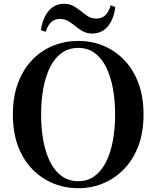

<svg xmlns="http://www.w3.org/2000/svg" viewBox="-20 -975 825 1014"><path d="M196 -816Q206 -882 238 -918.5Q270 -955 318 -955Q346 -955 366 -944Q386 -933 404 -919Q422 -904 442 -890.5Q462 -877 490 -877Q519 -877 537 -895.5Q555 -914 565 -947L589 -938Q580 -871 548.5 -834.5Q517 -798 468 -798Q439 -798 419 -809Q399 -820 383 -833Q365 -848 344 -861.5Q323 -875 294 -875Q269 -875 250.5 -858Q232 -841 221 -807ZM393 19Q324 19 261.5 -6.5Q199 -32 151 -81Q103 -130 75.5 -202.5Q48 -275 48 -370Q48 -465 75.5 -537.5Q103 -610 151 -659.5Q199 -709 261.5 -734Q324 -759 393 -759Q463 -759 524.5 -734Q586 -709 634.5 -659.5Q683 -610 710.5 -537.5Q738 -465 738 -370Q738 -276 710.5 -203.5Q683 -131 634.5 -81.5Q586 -32 524.5 -6.5Q463 19 393 19ZM393 -18Q443 -18 479.5 -45Q516 -72 540 -119.5Q564 -167 576 -231.5Q588 -296 588 -370Q588 -445 576 -509Q564 -573 540 -621Q516 -669 479.5 -695.5Q443 -722 393 -722Q343 -722 306 -695.5Q269 -669 245 -621Q221 -573 209 -509Q197 -445 197 -370Q197 -296 209 -231.5Q221 -167 245 -119.5Q269 -72 306 -45Q343 -18 393 -18Z"/></svg>

Font: Noto Serif SC ExtraLight
Style: Bold
Weight: 700
Version: Version 2.002-H1;hotconv 1.1.0;makeotfexe 2.6.0